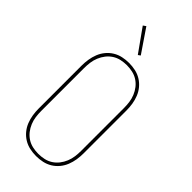

<svg xmlns="http://www.w3.org/2000/svg" viewBox="-298 -1024 1095 1095"><g transform="rotate(45 250.0 -476.5)"><path d="M250 8Q224 8 198.5 2.5Q173 -3 151 -16.5Q129 -30 112.5 -50Q96 -70 86.5 -94Q77 -118 73 -143.5Q69 -169 69 -195V-540Q69 -566 73 -591.5Q77 -617 86.5 -641Q96 -665 112.5 -685Q129 -705 151 -718.5Q173 -732 198.5 -737.5Q224 -743 250 -743Q276 -743 301.5 -737.5Q327 -732 349 -718.5Q371 -705 387.5 -685Q404 -665 413.5 -641Q423 -617 427 -591.5Q431 -566 431 -540V-195Q431 -169 427 -143.5Q423 -118 413.5 -94Q404 -70 387.5 -50Q371 -30 349 -16.5Q327 -3 301.5 2.5Q276 8 250 8ZM250 -10Q273 -10 296 -15Q319 -20 338.5 -32.5Q358 -45 372.5 -63.5Q387 -82 396 -104Q405 -126 408 -149Q411 -172 411 -195V-540Q411 -563 408 -586Q405 -609 396 -631Q387 -653 372.5 -671.5Q358 -690 338.5 -702.5Q319 -715 296 -720Q273 -725 250 -725Q227 -725 204 -720Q181 -715 161.5 -702.5Q142 -690 127.5 -671.5Q113 -653 104 -631Q95 -609 92 -586Q89 -563 89 -540V-195Q89 -172 92 -149Q95 -126 104 -104Q113 -82 127.5 -63.5Q142 -45 161.5 -32.5Q181 -20 204 -15Q227 -10 250 -10ZM253 -810 154 -949 171 -961 267 -820Z"/></g></svg>

Font: Iosevka Curly Slab Thin
Style: Regular
Weight: 100
Monospace: yes
Designer: Belleve Invis
Foundry: Belleve Invis
Version: Version 22.1.2; ttfautohint (v1.8.4)